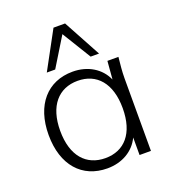

<svg xmlns="http://www.w3.org/2000/svg" viewBox="-138 -855 866 967"><g transform="rotate(-20 295.5 -371.5)"><path d="M273 8C352 8 417 -30 447 -94V0H508V-389C508 -425 512 -463 516 -501H457L449 -404C420 -470 354 -510 273 -510C138 -510 51 -412 51 -251C51 -89 138 8 273 8ZM281 -44C179 -44 113 -116 113 -251C113 -385 179 -458 281 -458C383 -458 448 -385 448 -251C448 -116 383 -44 281 -44ZM150 -550H195L290 -705L385 -550H430L321 -751H259Z"/></g></svg>

Font: Poppy and Pepper Light
Style: Regular
Weight: 300
Designer: Thy Ha
Foundry: Thy Ha
Version: Version 0.001;Glyphs 3.2 (3227)